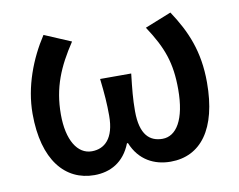

<svg xmlns="http://www.w3.org/2000/svg" viewBox="-67 -653 938 754"><g transform="rotate(-10 402.0 -275.5)"><path d="M252 13C315 13 371 -16 399 -88H403C432 -16 492 13 556 13C676 13 750 -83 750 -269C750 -393 713 -478 656 -564L551 -522C611 -431 634 -367 634 -262C634 -141 595 -81 540 -81C490 -81 452 -111 452 -207C452 -255 456 -294 463 -355H339C346 -294 349 -255 349 -207C349 -116 309 -81 258 -81C201 -81 163 -142 163 -244C163 -352 197 -430 256 -519L150 -564C95 -480 54 -374 54 -266C54 -81 136 13 252 13Z"/></g></svg>

Font: Noto Sans HK Medium
Style: Regular
Weight: 500
Designer: Ryoko NISHIZUKA 西塚涼子 (kana, bopomofo & ideographs); Paul D. Hunt (Latin, Greek & Cyrillic); Sandoll Communications 산돌커뮤니
Foundry: Adobe
Version: Version 2.002;hotconv 1.0.116;makeotfexe 2.5.65601